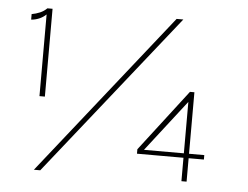

<svg xmlns="http://www.w3.org/2000/svg" viewBox="-49 -729 1027 796"><g transform="rotate(5 464.0 -331.0)"><path d="M117 -665.5H138.5V-300H116V-640Q103 -627.5 86.8 -620.8Q70.5 -614 54 -613V-636Q71.5 -639 88 -646Q104.5 -653 117 -665.5ZM119.5 6 654.5 -668.5H682.5L146 6ZM736 -372H754.5V-116H818V-97.5H754.5V0H733V-97.5H539.5V-116ZM733 -330 567 -116H733Z"/></g></svg>

Font: Karla ExtraLight
Style: Regular
Weight: 250
Designer: Jonathan Pinhorn
Version: Version 2.004;gftools[0.9.33]